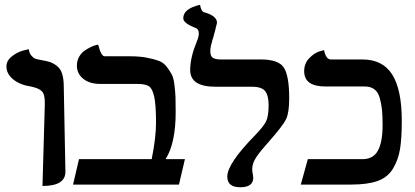

<svg xmlns="http://www.w3.org/2000/svg" viewBox="-20 -770 1731 801"><path d="M157.2 5.9 167 -335.9Q168 -376 154.5 -389.4Q141.1 -402.8 107.9 -409.2Q63 -416 34.9 -439Q6.8 -461.9 6.8 -493.2Q6.8 -517.1 30 -535.2Q53.2 -553.2 76.7 -559.1L100.1 -564.9Q102.1 -547.9 111.1 -537.8Q120.1 -527.8 126.5 -525.4Q132.8 -522.9 144 -521Q172.9 -516.1 187.5 -511.5Q202.1 -506.8 217.5 -494.9Q232.9 -482.9 239.5 -461.4Q246.1 -439.9 246.1 -405.8Q247.1 -346.7 249.5 -229.2Q252 -111.8 252.9 -55.2Q254.4 5.9 157.2 5.9Z M522.5 -535.2Q562.5 -535.2 592 -529.5Q621.6 -523.9 642.1 -516.4Q662.6 -508.8 676 -491Q689.5 -473.1 697 -458.5Q704.6 -443.8 708 -414.3Q711.4 -384.8 712.2 -363.8Q712.9 -342.8 712.9 -301.8Q712.9 -172.9 670.9 -106H751.5L726.6 0H284.7L309.6 -106H612.8Q630.9 -195.8 630.9 -256.8Q630.9 -333 623.3 -366.9Q615.7 -400.9 601.1 -410.4Q586.4 -419.9 551.8 -419.9H398.4Q353.5 -419.9 327.1 -441.4Q300.8 -462.9 300.8 -496.1Q300.8 -516.1 309.8 -532.5Q318.8 -548.8 331.8 -557.9Q344.7 -566.9 358.2 -573.5Q371.6 -580.1 380.9 -582L389.6 -584Q401.9 -535.2 416.5 -535.2Z M857.4 -556.2Q857.4 -535.2 868.4 -528.6Q879.4 -522 900.4 -522H1068.4Q1143.6 -522 1165 -486.6Q1186.5 -451.2 1186.5 -360.8Q1186.5 -299.8 1173.6 -272.9Q1160.6 -246.1 1103.5 -181.2Q1066.4 -140.1 1049.3 -114.5Q1032.2 -88.9 1032.2 -64Q1032.2 -54.2 1034.7 -43.9Q1036.6 -31.7 1036.6 -28.8Q1036.6 11.2 982.4 11.2Q928.2 11.2 928.2 -33.2Q928.2 -87.4 1043.5 -205.1Q1079.6 -242.2 1090.1 -263.7Q1100.6 -285.2 1100.6 -332Q1100.6 -371.1 1086.4 -389.6Q1072.3 -408.2 1029.3 -408.2H878.4Q773.4 -408.2 773.4 -478Q773.4 -528.8 800.3 -595.2Q809.1 -615.2 809.6 -629.9Q809.6 -649.9 792.5 -654.8Q744.6 -673.8 744.6 -693.8Q744.6 -733.9 814.5 -750Q819.3 -723.1 830.6 -719.2Q885.7 -704.1 885.3 -674.8Q885.3 -672.9 876.5 -638.9Q867.7 -605 864.3 -597.2H865.2Q857.4 -575.2 857.4 -556.2Z M1576.2 -249Q1576.2 -288.1 1573.5 -313Q1570.8 -337.9 1564 -362.1Q1557.1 -386.2 1541.5 -397.7Q1525.9 -409.2 1502 -409.2H1337.9Q1249 -409.2 1249 -473.1Q1249 -505.4 1270 -527.1Q1291 -548.8 1311.5 -555.2L1332 -561Q1339.8 -522 1359.9 -522H1491.2Q1577.1 -522 1616.7 -458.5Q1656.2 -395 1656.2 -266.1Q1656.2 -191.9 1648.7 -147Q1641.1 -102.1 1619.1 -65.9Q1597.2 -29.8 1555.2 -14.9Q1513.2 0 1444.8 0H1234.9L1264.2 -106H1492.2Q1537.1 -106 1556.6 -141.6Q1576.2 -177.2 1576.2 -249Z"/></svg>

Font: Linux Libertine
Style: Semibold
Weight: 600
Designer: Philipp H. Poll
Foundry: Philipp H. Poll
Version: Version 5.1.2 ; ttfautohint (v0.9)